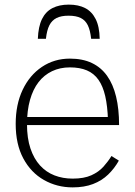

<svg xmlns="http://www.w3.org/2000/svg" viewBox="-20 -801 586 832"><path d="M278 -781Q237 -781 207.5 -766Q178 -751 162 -718.5Q146 -686 144 -633H179Q183 -670 194 -691.5Q205 -713 225 -723Q245 -733 277 -733Q310 -733 330 -723Q350 -713 360.5 -691.5Q371 -670 375 -633H412Q411 -686 394.5 -718.5Q378 -751 349 -766Q320 -781 278 -781ZM97 -263Q97 -202 112 -157.5Q127 -113 153.5 -84Q180 -55 216 -41Q252 -27 295 -27Q344 -27 376 -41.5Q408 -56 428.5 -79Q449 -102 463 -125L495 -105Q476 -71 448.5 -44.5Q421 -18 383 -3.5Q345 11 295 11Q227 11 170.5 -21Q114 -53 81 -114.5Q48 -176 48 -264Q48 -348 78 -411.5Q108 -475 161.5 -511Q215 -547 283 -547Q338 -547 378 -528Q418 -509 444 -472.5Q470 -436 483 -382.5Q496 -329 496 -259H80V-294H464L448 -279Q446 -341 436 -384.5Q426 -428 406.5 -455.5Q387 -483 356.5 -496Q326 -509 283 -509Q240 -509 205.5 -492.5Q171 -476 147 -445Q123 -414 110 -368Q97 -322 97 -263Z"/></svg>

Font: Roboto Serif 20pt Thin
Style: Regular
Weight: 250
Version: Version 1.008